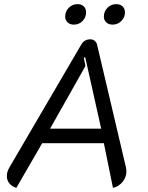

<svg xmlns="http://www.w3.org/2000/svg" viewBox="-20 -899 713 928"><path d="M13 -48Q13 -68 25 -89L373 -684Q388 -709 416 -709Q429 -709 437.5 -702Q446 -695 449 -684L589 -89Q591 -77 591 -71Q591 -43 573 -20.5Q555 2 526 9L482 -207H184L59 9Q37 2 25 -13Q13 -28 13 -48ZM469 -277 392 -622 385 -620 393 -580 222 -277ZM295 -819Q295 -844 312.5 -861.5Q330 -879 355 -879Q374 -879 385 -868Q396 -857 396 -839Q396 -815 379 -797.5Q362 -780 337 -780Q318 -780 306.5 -791Q295 -802 295 -819ZM482 -819Q482 -844 499.5 -861.5Q517 -879 542 -879Q561 -879 572.5 -868Q584 -857 584 -839Q584 -815 566.5 -797.5Q549 -780 524 -780Q505 -780 493.5 -791Q482 -802 482 -819Z"/></svg>

Font: K2D Light
Style: Italic
Weight: 300
Italic angle: -10°
Designer: Katatrad Aksorn Co.,Ltd.
Foundry: Cadson Demak Co.,Ltd.
Version: Version 1.000; ttfautohint (v1.6)